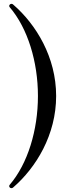

<svg xmlns="http://www.w3.org/2000/svg" viewBox="-20 -881 403 1002"><path d="M40 101C43 101 46 100 49 97C168 -6 273 -177 273 -380C273 -583 168 -754 49 -857C46 -860 43 -861 40 -861C34 -861 28 -856 28 -850C28 -848 29 -845 31 -843C125 -733 178 -558 178 -380C178 -202 125 -27 31 83C29 85 28 88 28 90C28 96 33 101 40 101Z"/></svg>

Font: Shippori Mincho OTF
Style: Regular
Weight: 400
Designer: FONTDASU
Foundry: FONTDASU / Google Inc. / but / Adobe
Version: Version 3.300;hotconv 1.0.109;makeotfexe 2.5.65596